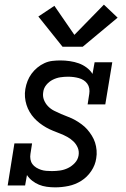

<svg xmlns="http://www.w3.org/2000/svg" viewBox="-20 -798 540 826"><path d="M217 8Q199 8 181 5.5Q163 3 147.5 -3.5Q132 -10 118.5 -20.5Q105 -31 96 -45L88 0H13L42 -181H118L111 -136Q109 -124 111 -112.5Q113 -101 119.5 -92Q126 -83 136 -77Q146 -71 156.5 -67.5Q167 -64 179 -63Q191 -62 203 -62Q203 -62 203 -62Q203 -62 204 -62Q221 -62 238.5 -64.5Q256 -67 272.5 -75Q289 -83 302 -97Q315 -111 318 -129Q321 -147 314.5 -162.5Q308 -178 296 -189.5Q284 -201 269.5 -209Q255 -217 239.5 -223Q224 -229 208 -235.5Q192 -242 178 -250Q164 -258 151 -268Q138 -278 127 -290Q116 -302 107.5 -316.5Q99 -331 94 -347Q89 -363 87.5 -380Q86 -397 89 -415Q92 -433 98.5 -449.5Q105 -466 115.5 -480.5Q126 -495 140.5 -507Q155 -519 171.5 -526.5Q188 -534 205.5 -536Q223 -538 240 -538Q260 -538 280.5 -535Q301 -532 319 -525.5Q337 -519 352.5 -507.5Q368 -496 378 -480L387 -530H463L433 -349H357L364 -394Q366 -406 364 -417.5Q362 -429 355.5 -438Q349 -447 339.5 -453Q330 -459 319 -462Q308 -465 296.5 -466.5Q285 -468 273 -468Q256 -468 239.5 -465.5Q223 -463 207 -455Q191 -447 179.5 -433Q168 -419 166 -402Q163 -384 169 -368.5Q175 -353 186.5 -341Q198 -329 213 -321.5Q228 -314 243 -307.5Q258 -301 274 -295Q290 -289 304 -281Q318 -273 331.5 -263Q345 -253 355.5 -241Q366 -229 375 -214.5Q384 -200 389 -184.5Q394 -169 395.5 -151.5Q397 -134 394 -117Q390 -88 372.5 -62Q355 -36 329.5 -20Q304 -4 275 2Q246 8 218 8ZM249 -597 145 -727 214 -773 300 -648 427 -778 486 -722 336 -597Z"/></svg>

Font: Iosevka Curly Slab Oblique
Style: Regular
Weight: 400
Italic angle: -9°
Monospace: yes
Designer: Belleve Invis
Foundry: Belleve Invis
Version: Version 11.1.0; ttfautohint (v1.8.3)